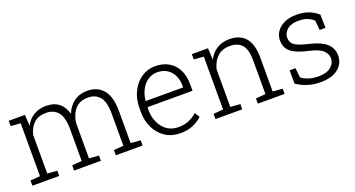

<svg xmlns="http://www.w3.org/2000/svg" viewBox="-40 -999 2715 1468"><g transform="rotate(-20 1317.5 -264.5)"><path d="M258.3 -42.5V0H40V-42.5L119.6 -48.8V-479L40 -485.4V-528.3H171.9L176.8 -438Q201.2 -485.4 243.9 -511.7Q286.6 -538.1 345.7 -538.1Q470.7 -538.1 505.4 -416Q527.8 -473.1 572.5 -505.9Q617.2 -538.6 680.7 -538.6Q765.1 -538.6 811.3 -482.2Q857.4 -425.8 857.4 -308.1V-49.3L937 -43V-0.5H718.8V-43L798.3 -49.3V-309.1Q798.3 -407.2 763.9 -447.8Q729.5 -488.3 668.5 -488.3Q599.6 -488.3 562.5 -444.6Q525.4 -400.9 518.1 -334V-48.8L597.7 -42.5V0H379.4V-42.5L459 -48.8V-309.1Q459 -405.3 424.1 -446.5Q389.2 -487.8 328.1 -487.8Q263.7 -487.8 227.8 -453.6Q191.9 -419.4 178.7 -362.8V-48.8Z M1242.2 10.3Q1174.8 10.3 1122.6 -22.9Q1070.8 -56.2 1041.5 -114.3Q1012.2 -172.4 1012.2 -248.5V-275.4Q1012.2 -351.6 1041.5 -410.6Q1070.8 -470.2 1120.8 -504.2Q1170.9 -538.1 1232.4 -538.1Q1297.9 -538.1 1343.8 -510.3Q1439 -452.6 1439 -313V-263.2H1072.8L1071.8 -241.7Q1072.3 -183.6 1093.8 -137.2Q1115.2 -91.3 1153.3 -64.9Q1191.4 -38.6 1242.2 -38.6Q1292 -38.6 1329.8 -54.4Q1367.7 -70.3 1396.5 -97.7L1421.4 -57.6Q1390.6 -28.3 1346.9 -9Q1303.2 10.3 1242.2 10.3ZM1075.7 -314.9 1076.7 -312H1380.4V-326.7Q1380.4 -373 1362.8 -410.2Q1344.7 -446.8 1311.8 -467.8Q1278.8 -488.8 1232.4 -488.8Q1189.9 -488.8 1156.7 -466.3Q1123 -443.8 1101.8 -404.3Q1080.6 -364.7 1075.7 -314.9Z M1747.6 -42.5V0H1529.8V-42.5L1609.4 -48.8V-479L1529.8 -485.4V-528.3H1661.1L1666 -433.6Q1691.4 -483.4 1734.4 -510.7Q1777.3 -538.1 1836.9 -538.1Q1922.9 -538.1 1967.8 -485.6Q2012.7 -433.1 2012.7 -321.3V-48.8L2092.3 -42.5V0H1874.5V-42.5L1954.1 -48.8V-320.8Q1954.1 -412.6 1920.4 -450.2Q1886.7 -487.8 1824.2 -487.8Q1758.8 -487.8 1720.7 -451.2Q1682.6 -414.6 1668 -355.5V-48.8Z M2383.3 10.3Q2327.6 10.3 2280 -4.6Q2232.4 -19.5 2190.4 -47.9L2189.9 -156.2H2237.8L2246.1 -78.6Q2274.4 -56.6 2309.1 -46.9Q2343.8 -37.1 2383.3 -37.1Q2449.7 -37.1 2484.4 -65.9Q2519 -94.7 2519 -134.3Q2519 -171.4 2488 -200Q2457 -228.5 2377.9 -246.1Q2283.2 -266.6 2241 -300.8Q2198.7 -335 2198.7 -396Q2198.7 -436.5 2221.2 -468.3Q2243.7 -500.5 2284.9 -519.3Q2326.2 -538.1 2381.8 -538.1Q2439.9 -538.1 2482.9 -521.2Q2525.9 -504.4 2556.6 -476.1L2559.1 -367.7H2511.2L2504.4 -445.8Q2482.4 -466.8 2453.1 -478.3Q2423.8 -489.7 2381.8 -489.7Q2322.3 -489.7 2290 -462.2Q2257.8 -434.6 2257.8 -397.9Q2257.8 -374 2268.1 -356.4Q2279.3 -335.9 2311.8 -322Q2344.2 -308.1 2389.6 -297.4Q2488.8 -274.9 2533.2 -236.6Q2577.6 -198.2 2577.6 -137.2Q2577.6 -72.8 2527.6 -31.2Q2477.5 10.3 2383.3 10.3Z"/></g></svg>

Font: Battambang Light
Style: Regular
Weight: 300
Designer: Danh Hong
Version: Version 8.002; ttfautohint (v1.8.3)